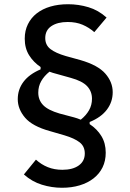

<svg xmlns="http://www.w3.org/2000/svg" viewBox="-20 -730 617 908"><path d="M480 -8Q480 31 465 61.5Q450 92 422.5 113.5Q395 135 357 146.5Q319 158 273 158Q225 158 178 143.5Q131 129 93 95L150 25Q175 48 206 60.5Q237 73 275 73Q324 73 352.5 52.5Q381 32 381 -4Q381 -38 356.5 -57Q332 -76 285 -90L216 -110Q133 -133 98.5 -173.5Q64 -214 64 -261Q64 -307 91 -343Q118 -379 172 -402V-413Q138 -436 117.5 -469Q97 -502 97 -547Q97 -585 112 -615.5Q127 -646 154 -667Q181 -688 218.5 -699Q256 -710 302 -710Q351 -710 398 -696Q445 -682 484 -647L426 -578Q401 -600 370.5 -613Q340 -626 300 -626Q252 -626 223 -606.5Q194 -587 194 -550Q194 -517 218.5 -498Q243 -479 291 -465L360 -446Q443 -422 478 -382Q513 -342 513 -294Q513 -248 485.5 -211.5Q458 -175 404 -153V-143Q439 -120 459.5 -86.5Q480 -53 480 -8ZM415 -263Q415 -298 392 -322.5Q369 -347 314 -362L246 -381Q238 -383 230 -385.5Q222 -388 214 -391Q189 -371 175 -346.5Q161 -322 161 -292Q161 -257 184 -233Q207 -209 262 -193L330 -175Q345 -171 362 -164Q387 -184 401 -208.5Q415 -233 415 -263Z"/></svg>

Font: IBMPlexSans-Medium
Style: Regular
Weight: 500
Designer: Mike Abbink, Paul van der Laan, Pieter van Rosmalen
Foundry: Bold Monday
Version: Version 3.1